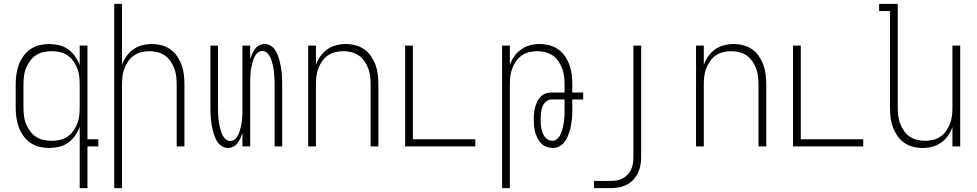

<svg xmlns="http://www.w3.org/2000/svg" viewBox="-20 -755 5040 990"><path d="M246 -29Q267 -29 288 -33.5Q309 -38 327 -50Q345 -62 357.5 -79.5Q370 -97 378 -116.5Q386 -136 388.5 -157.5Q391 -179 391 -200V-320Q391 -341 388.5 -362.5Q386 -384 378 -403.5Q370 -423 357.5 -440.5Q345 -458 327 -470Q309 -482 288 -486.5Q267 -491 246 -491Q225 -491 204 -486.5Q183 -482 165 -470Q147 -458 134.5 -440.5Q122 -423 114 -403.5Q106 -384 103.5 -362.5Q101 -341 101 -320V-200Q101 -179 103.5 -157.5Q106 -136 114 -116.5Q122 -97 134.5 -79.5Q147 -62 165 -50Q183 -38 204 -33.5Q225 -29 246 -29ZM391 215V-101Q382 -77 367 -55.5Q352 -34 331 -19Q310 -4 284.5 2Q259 8 234 8Q208 8 183 2Q158 -4 137 -18.5Q116 -33 100.5 -54.5Q85 -76 76.5 -100Q68 -124 64.5 -149Q61 -174 61 -200V-320Q61 -346 64.5 -371Q68 -396 76.5 -420Q85 -444 100.5 -465.5Q116 -487 137 -501.5Q158 -516 183 -522Q208 -528 234 -528Q259 -528 284.5 -522Q310 -516 331 -501Q352 -486 367 -464.5Q382 -443 391 -419V-520H431V-37H487V0H431V215Z M569 215V-735H609V-420Q617 -444 632 -465Q647 -486 667.5 -500.5Q688 -515 712.5 -521.5Q737 -528 762 -528Q788 -528 813 -521.5Q838 -515 858.5 -500.5Q879 -486 893.5 -464.5Q908 -443 916.5 -419.5Q925 -396 928 -370.5Q931 -345 931 -320V0H891V-320Q891 -341 888.5 -362Q886 -383 878.5 -402.5Q871 -422 859 -439.5Q847 -457 829.5 -469Q812 -481 791.5 -486Q771 -491 750 -491Q729 -491 708.5 -486Q688 -481 670.5 -469Q653 -457 641 -439.5Q629 -422 621.5 -402.5Q614 -383 611.5 -362Q609 -341 609 -320V215Z M1155 8Q1140 8 1126 0Q1112 -8 1103 -20.5Q1094 -33 1088.5 -47.5Q1083 -62 1079 -77Q1075 -92 1072 -107.5Q1069 -123 1067.5 -138.5Q1066 -154 1065.5 -169.5Q1065 -185 1065 -200V-520H1104V-200Q1104 -188 1104.5 -175.5Q1105 -163 1106 -150.5Q1107 -138 1108.5 -126Q1110 -114 1113 -102Q1116 -90 1119.5 -78Q1123 -66 1129 -55Q1135 -44 1145 -36Q1155 -28 1167 -28Q1180 -28 1190 -36Q1200 -44 1206 -55Q1212 -66 1215.5 -78Q1219 -90 1222 -102Q1225 -114 1226.5 -126Q1228 -138 1229 -150.5Q1230 -163 1230 -175.5Q1230 -188 1230 -200V-520H1270V-449Q1274 -463 1280 -476.5Q1286 -490 1294.5 -502Q1303 -514 1316.5 -521Q1330 -528 1345 -528Q1360 -528 1374 -520Q1388 -512 1397 -499.5Q1406 -487 1411.5 -472.5Q1417 -458 1421 -443Q1425 -428 1428 -412.5Q1431 -397 1432.5 -381.5Q1434 -366 1434.5 -350.5Q1435 -335 1435 -320V0H1396V-320Q1396 -332 1395.5 -344.5Q1395 -357 1394 -369.5Q1393 -382 1391.5 -394Q1390 -406 1387 -418Q1384 -430 1380.5 -442Q1377 -454 1371 -465Q1365 -476 1355 -484Q1345 -492 1333 -492Q1320 -492 1310 -484Q1300 -476 1294 -465Q1288 -454 1284.5 -442Q1281 -430 1278 -418Q1275 -406 1273.5 -394Q1272 -382 1271 -369.5Q1270 -357 1270 -344.5Q1270 -332 1270 -320V0H1230V-71Q1226 -57 1220 -43.5Q1214 -30 1205.5 -18Q1197 -6 1183.5 1Q1170 8 1155 8Z M1569 0V-520H1609V-420Q1617 -444 1632 -465Q1647 -486 1667.5 -500.5Q1688 -515 1712.5 -521.5Q1737 -528 1762 -528Q1788 -528 1813 -521.5Q1838 -515 1858.5 -500.5Q1879 -486 1893.5 -464.5Q1908 -443 1916.5 -419.5Q1925 -396 1928 -370.5Q1931 -345 1931 -320V0H1891V-320Q1891 -341 1888.5 -362Q1886 -383 1878.5 -402.5Q1871 -422 1859 -439.5Q1847 -457 1829.5 -469Q1812 -481 1791.5 -486Q1771 -491 1750 -491Q1729 -491 1708.5 -486Q1688 -481 1670.5 -469Q1653 -457 1641 -439.5Q1629 -422 1621.5 -402.5Q1614 -383 1611.5 -362Q1609 -341 1609 -320V0Z M2069 0V-520H2109V-37H2431V0Z M2569 215V-520H2609V-420Q2617 -444 2632 -465Q2647 -486 2667.5 -500.5Q2688 -515 2712.5 -521.5Q2737 -528 2762 -528Q2788 -528 2813 -521.5Q2838 -515 2858.5 -500.5Q2879 -486 2893.5 -464.5Q2908 -443 2916.5 -419.5Q2925 -396 2928 -370.5Q2931 -345 2931 -320V-278H2987V-242H2931V-195Q2931 -179 2930.5 -163.5Q2930 -148 2928 -132.5Q2926 -117 2923 -101.5Q2920 -86 2915 -71.5Q2910 -57 2903 -42.5Q2896 -28 2885.5 -16.5Q2875 -5 2860.5 1.5Q2846 8 2831 8Q2814 8 2798 2Q2782 -4 2770.5 -15.5Q2759 -27 2751.5 -42Q2744 -57 2739.5 -73Q2735 -89 2733.5 -106Q2732 -123 2732 -139Q2732 -155 2733.5 -170.5Q2735 -186 2739 -201Q2743 -216 2749.5 -230Q2756 -244 2766.5 -255.5Q2777 -267 2792 -272.5Q2807 -278 2822 -278H2891V-320Q2891 -341 2888.5 -362Q2886 -383 2878.5 -402.5Q2871 -422 2859 -439.5Q2847 -457 2829.5 -469Q2812 -481 2791.5 -486Q2771 -491 2750 -491Q2729 -491 2708.5 -486Q2688 -481 2670.5 -469Q2653 -457 2641 -439.5Q2629 -422 2621.5 -402.5Q2614 -383 2611.5 -362Q2609 -341 2609 -320V215ZM2828 -29Q2840 -29 2850 -36.5Q2860 -44 2866 -54.5Q2872 -65 2876 -76.5Q2880 -88 2882.5 -99.5Q2885 -111 2887 -123Q2889 -135 2890 -147Q2891 -159 2891 -171Q2891 -183 2891 -195V-242H2822Q2812 -242 2802.5 -236.5Q2793 -231 2786.5 -222Q2780 -213 2776.5 -203Q2773 -193 2771 -182Q2769 -171 2768.5 -160.5Q2768 -150 2768 -139Q2768 -127 2768.5 -115.5Q2769 -104 2771.5 -92.5Q2774 -81 2778 -70Q2782 -59 2789 -49.5Q2796 -40 2806.5 -34.5Q2817 -29 2828 -29Z M3043 215V178H3126Q3142 178 3158.5 175.5Q3175 173 3189.5 165.5Q3204 158 3215.5 146Q3227 134 3234 119Q3241 104 3243.5 88Q3246 72 3246 55V-520H3286V55Q3286 77 3282 98Q3278 119 3268.5 138.5Q3259 158 3244 173.5Q3229 189 3209.5 198.5Q3190 208 3169 211.5Q3148 215 3126 215Z M3569 0V-520H3609V-420Q3617 -444 3632 -465Q3647 -486 3667.5 -500.5Q3688 -515 3712.5 -521.5Q3737 -528 3762 -528Q3788 -528 3813 -521.5Q3838 -515 3858.5 -500.5Q3879 -486 3893.5 -464.5Q3908 -443 3916.5 -419.5Q3925 -396 3928 -370.5Q3931 -345 3931 -320V0H3891V-320Q3891 -341 3888.5 -362Q3886 -383 3878.5 -402.5Q3871 -422 3859 -439.5Q3847 -457 3829.5 -469Q3812 -481 3791.5 -486Q3771 -491 3750 -491Q3729 -491 3708.5 -486Q3688 -481 3670.5 -469Q3653 -457 3641 -439.5Q3629 -422 3621.5 -402.5Q3614 -383 3611.5 -362Q3609 -341 3609 -320V0Z M4069 0V-520H4109V-37H4431V0Z M4738 8Q4712 8 4687 1.5Q4662 -5 4641.5 -19.5Q4621 -34 4606.5 -55.5Q4592 -77 4583.5 -100.5Q4575 -124 4572 -149.5Q4569 -175 4569 -200V-698H4513V-735H4609V-200Q4609 -179 4611.5 -158Q4614 -137 4621.5 -117.5Q4629 -98 4641 -80.5Q4653 -63 4670.5 -51Q4688 -39 4708.5 -34Q4729 -29 4750 -29Q4771 -29 4791.5 -34Q4812 -39 4829.5 -51Q4847 -63 4859 -80.5Q4871 -98 4878.5 -117.5Q4886 -137 4888.5 -158Q4891 -179 4891 -200V-520H4931V0H4891V-100Q4883 -76 4868 -55Q4853 -34 4832.5 -19.5Q4812 -5 4787.5 1.5Q4763 8 4738 8Z"/></svg>

Font: Iosevka Term Curly Extralight
Style: Regular
Weight: 200
Designer: Belleve Invis
Foundry: Belleve Invis
Version: Version 32.3.0